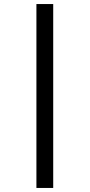

<svg xmlns="http://www.w3.org/2000/svg" viewBox="-20 -827 443 949"><path d="M160 -807H243V102H160Z"/></svg>

Font: Fira Sans Variable
Style: Regular
Weight: 400
Designer: Carrois Corporate & Edenspiekermann AG
Foundry: Carrois Corporate GbR & Edenspiekermann AG
Version: Version 4.202